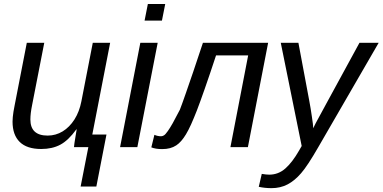

<svg xmlns="http://www.w3.org/2000/svg" viewBox="-20 -745 1937 972"><path d="M519 -64 467.8 199.2H388.2L427.2 0H354.5Q354.5 -3.9 356.9 -20.5Q359.4 -37.1 362.8 -57.1Q366.2 -77.1 368.2 -90.3H366.7Q326.2 -34.2 285.4 -12.5Q244.6 9.3 188.5 9.3Q116.2 9.3 79.8 -26.4Q43.5 -62 43.5 -129.4Q43.5 -140.1 44.7 -152.3Q45.9 -164.6 48.1 -179Q50.3 -193.4 53.7 -209.5L115.7 -528.3H204.1L142.6 -213.4Q133.8 -170.4 133.8 -140.1Q133.8 -58.6 221.2 -58.6Q262.2 -58.6 297.1 -79.8Q332 -101.1 356.9 -140.1Q381.8 -179.2 392.1 -232.4L449.7 -528.3H537.6L447.3 -64Z M816.4 -724.6 799.8 -640.6H711.9L728.5 -724.6ZM778.3 -528.3 675.3 0H587.9L690.4 -528.3Z M921.4 -64.9Q897.9 -25.9 872.6 -9.3Q857.9 0.5 840.3 5.1Q822.8 9.8 800.8 9.8Q784.2 9.8 770.5 7.6Q756.8 5.4 746.1 1L761.7 -62.5Q777.8 -55.2 795.4 -55.2Q802.2 -55.2 809.8 -59.6Q817.4 -64 829.6 -81.5Q839.8 -95.7 854.5 -121.6Q869.1 -147.5 890.6 -189.5Q896 -203.6 903.3 -223.6Q910.6 -243.7 919.9 -270.5Q936 -316.4 958 -380.9Q980 -445.3 1007.3 -528.3H1337.4L1234.9 0H1146.5L1236.3 -464.4H1073.7Q1041 -365.2 1016.6 -295.7Q992.2 -226.1 976.6 -185.5Q960.9 -145.5 947.3 -115.2Q933.6 -85 921.4 -64.9Z M1354.5 207.5Q1320.3 207.5 1290 200.7L1305.2 135.3Q1328.6 139.2 1342.8 139.2Q1389.2 139.2 1424.6 107.9Q1460 76.7 1494.1 17.1L1507.3 -5.9L1401.4 -528.3H1490.7L1545.4 -236.3Q1549.3 -216.8 1552.7 -195.1Q1556.2 -173.3 1559.1 -153.1Q1562 -132.8 1564 -117.7Q1565.9 -102.5 1565.9 -95.7Q1568.4 -101.1 1571.5 -107.7Q1574.7 -114.3 1578.6 -122.1L1638.2 -231.9L1799.8 -528.3H1897L1591.3 0Q1536.6 95.2 1504.4 131.8Q1471.7 169.9 1435.5 188.7Q1399.4 207.5 1354.5 207.5Z"/></svg>

Font: Arimo
Style: Italic
Weight: 400
Italic angle: -12°
Designer: Steve Matteson
Foundry: Monotype Imaging Inc.
Version: Version 1.33